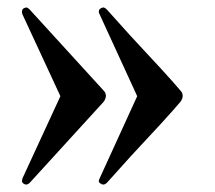

<svg xmlns="http://www.w3.org/2000/svg" viewBox="-20 -501 577 515"><path d="M44 -8Q39 -11 39 -15L40 -22L142 -243L40 -463Q39 -465 39 -470Q39 -476 44 -479Q50 -481 50 -481Q54 -481 60 -475L258 -258Q264 -252 264 -244Q264 -236 258 -228L60 -11Q55 -6 50 -6Q47 -6 44 -8ZM251 -8Q245 -11 245 -15Q245 -18 247 -22L348 -243L247 -463Q245 -467 245 -470Q245 -476 251 -479Q255 -481 257 -481Q261 -481 267 -475L330 -405Q375 -357 412.5 -316Q450 -275 464 -258Q470 -252 470 -244Q470 -236 464 -228Q450 -211 412.5 -170Q375 -129 330 -81L267 -11Q262 -6 257 -6Q253 -6 251 -8Z"/></svg>

Font: Shippori Mincho SemiBold
Style: Regular
Weight: 600
Designer: FONTDASU
Foundry: FONTDASU / Google Inc. / but / Adobe
Version: Version 3.110; ttfautohint (v1.8.3)